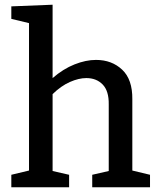

<svg xmlns="http://www.w3.org/2000/svg" viewBox="-20 -794 676 814"><path d="M28 0V-53L103 -71V-696L28 -714V-767L203 -774V-463Q248 -502 296 -521Q344 -540 387 -540Q454 -540 498 -498.5Q542 -457 541 -373V-71L616 -53V0H371V-53L441 -69V-351Q442 -408 415.5 -435.5Q389 -463 346 -463Q314 -463 276.5 -446.5Q239 -430 203 -395V-69L273 -53V0Z"/></svg>

Font: Bitter Medium
Style: Regular
Weight: 500
Designer: Sol Matas, and Bitter project Authors
Foundry: Sol Matas
Version: Version 2.001